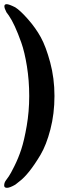

<svg xmlns="http://www.w3.org/2000/svg" viewBox="-48 -812 281 920"><path d="M146 -70Q90 24 44 58L25 73Q-1 88 -14.5 88Q-28 88 -28 77Q-28 64 -20.5 53.5Q-13 43 -5.5 32.5Q2 22 21 -16Q40 -54 54 -96.5Q68 -139 80 -208.5Q92 -278 92 -352Q92 -426 81 -494.5Q70 -563 54 -608Q22 -698 -6 -738L-17 -753Q-27 -772 -27 -782Q-27 -792 -16 -792Q-5 -792 25 -777Q49 -762 86 -720Q123 -678 147.5 -633.5Q172 -589 192.5 -513Q213 -437 213 -352Q213 -267 193.5 -192Q174 -117 146 -70Z"/></svg>

Font: Chicle
Style: Regular
Weight: 400
Designer: Angel Koziupa and Alejandro Paul
Foundry: Angel Koziupa and Alejandro Paul
Version: Version 1.000